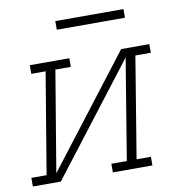

<svg xmlns="http://www.w3.org/2000/svg" viewBox="-93 -760 772 832"><g transform="rotate(-10 292.5 -344.5)"><path d="M-15 0V-38H52L126 -482H63V-520H237V-482H169L95 -39L465 -520H589V-482H521L448 -38H511V0H337V-38H405L478 -481L108 0ZM505 -651H205V-689H505Z"/></g></svg>

Font: Iosevka Etoile XLtObl
Style: Regular
Weight: 200
Italic angle: -9°
Designer: Belleve Invis
Foundry: Belleve Invis
Version: Version 15.5.2; ttfautohint (v1.8.4)